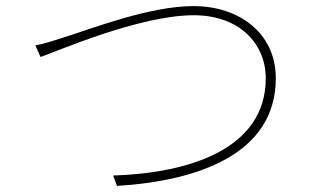

<svg xmlns="http://www.w3.org/2000/svg" viewBox="-20 -646 1040 630"><path d="M96 -497 113 -459C166 -477 437 -596 616 -596C764 -596 852 -504 852 -389C852 -157 601 -78 351 -70L364 -36C626 -52 885 -139 885 -389C885 -538 764 -626 615 -626C471 -626 284 -553 192 -524C153 -512 132 -504 96 -497Z"/></svg>

Font: Source Han Sans CN ExtraLight
Style: Regular
Weight: 250
Designer: Ryoko NISHIZUKA (kana & ideographs); Paul D. Hunt (Latin, Greek & Cyrillic); Wenlong ZHANG (bopomofo); Sandoll Communica
Foundry: Adobe Systems Incorporated
Version: Version 1.004;PS 1.004;hotconv 16.6.51;makeotf.lib2.5.65220